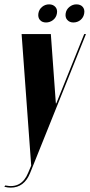

<svg xmlns="http://www.w3.org/2000/svg" viewBox="-47 -855 414 880"><path d="M209 -381H211L339 -699H347L91 -62Q64 5 2 5Q-5 5 -12 4Q-19 3 -27 1L-23 -5Q52 11 82 -63L96 -96L52 -699H186ZM129 -794Q132 -812 146 -823.5Q160 -835 178 -835Q196 -835 206.5 -823.5Q217 -812 214 -794Q211 -775 196.5 -763.5Q182 -752 164 -752Q146 -752 136 -763.5Q126 -775 129 -794ZM254 -794Q257 -812 271.5 -823.5Q286 -835 303 -835Q322 -835 332 -823.5Q342 -812 339 -794Q336 -775 322 -763.5Q308 -752 289 -752Q272 -752 261.5 -763.5Q251 -775 254 -794Z"/></svg>

Font: Moniqa Black Ita Display
Style: Italic
Weight: 900
Italic angle: -10°
Designer: Rajesh Rajput
Foundry: Rajesh Rajput
Version: Version 1.000